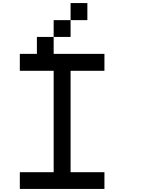

<svg xmlns="http://www.w3.org/2000/svg" viewBox="-20 -1243 929 1263"><path d="M110.4 0Q110.4 -27.3 110.4 -110.4Q166 -110.4 333 -110.4Q333 -277.3 333 -777.3Q277.3 -777.3 110.4 -777.3Q110.4 -805.7 110.4 -888.7Q138.7 -888.7 222.7 -888.7Q222.7 -917 222.7 -1000Q250 -1000 333 -1000Q333 -972.7 333 -888.7Q416 -888.7 667 -888.7Q667 -861.3 667 -777.3Q611.3 -777.3 444.3 -777.3Q444.3 -610.4 444.3 -110.4Q500 -110.4 667 -110.4Q667 -83 667 0Q527.3 0 110.4 0ZM333 -1000Q333 -1027.3 333 -1110.4Q360.4 -1110.4 444.3 -1110.4Q444.3 -1083 444.3 -1000Q417 -1000 333 -1000ZM444.3 -1110.4Q444.3 -1138.7 444.3 -1222.7Q471.7 -1222.7 554.7 -1222.7Q554.7 -1194.3 554.7 -1110.4Q527.3 -1110.4 444.3 -1110.4Z"/></svg>

Font: Ingsat TST_CRD
Style: Regular
Weight: 300
Designer: Tofik Waleny
Version: 1.0